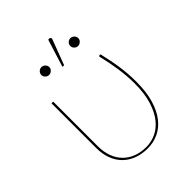

<svg xmlns="http://www.w3.org/2000/svg" viewBox="-209 -837 956 956"><g transform="rotate(-45 269.0 -359.0)"><path d="M431.5 -490Q438 -459.5 443.8 -433Q449.5 -406.5 453.2 -380.5Q457 -354.5 459.2 -327Q461.5 -299.5 461.5 -267.5Q461.5 -195.5 446 -143.5Q430.5 -91.5 403.8 -57.8Q377 -24 341.8 -8Q306.5 8 267.5 8Q226.5 8 193.2 -4.5Q160 -17 136.2 -40.5Q112.5 -64 99.5 -98.2Q86.5 -132.5 86.5 -176V-490H98.5V-176Q98.5 -135 110.5 -102.8Q122.5 -70.5 144.8 -48Q167 -25.5 198 -13.8Q229 -2 267.5 -2Q301 -2 333.5 -16.5Q366 -31 391.8 -62.8Q417.5 -94.5 433.5 -145Q449.5 -195.5 449.5 -267.5Q449.5 -319.5 441.2 -375.5Q433 -431.5 420 -483Q419 -486.5 420.5 -488.2Q422 -490 424.5 -490ZM253.5 -579.5 299 -725.5H308Q312.5 -725.5 315 -721.5Q317.5 -717.5 315 -712L265 -579.5ZM410.5 -625Q410.5 -614.5 401.8 -606.2Q393 -598 382.5 -598Q371 -598 362.8 -606.2Q354.5 -614.5 354.5 -625Q354.5 -636.5 362.8 -644.8Q371 -653 382.5 -653Q393 -653 401.8 -644.8Q410.5 -636.5 410.5 -625ZM206.5 -625Q206.5 -614.5 197.8 -606.2Q189 -598 178.5 -598Q167 -598 158.8 -606.2Q150.5 -614.5 150.5 -625Q150.5 -636.5 158.8 -644.8Q167 -653 178.5 -653Q189 -653 197.8 -644.8Q206.5 -636.5 206.5 -625Z"/></g></svg>

Font: Lato 2
Style: Regular
Weight: 100
Designer: Lukasz Dziedzic with Adam Twardoch and Botio Nikoltchev
Foundry: tyPoland Lukasz Dziedzic
Version: Version 2.015; 2015-08-06; http://www.latofonts.com/